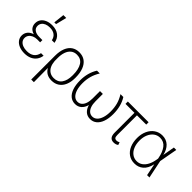

<svg xmlns="http://www.w3.org/2000/svg" viewBox="38 -1597 2647 2647"><g transform="rotate(45 1361.5 -273.5)"><path d="M153.3 -269.5Q104 -283.7 80.8 -314.9Q57.6 -346.2 57.6 -388.7Q57.6 -433.6 81.3 -467Q105 -500.5 147.7 -518.8Q190.4 -537.1 246.1 -537.1Q326.2 -537.1 377 -498Q427.7 -459 438.5 -386.7H387.7Q377.4 -438.5 340.8 -465.3Q304.2 -492.2 246.1 -492.2Q204.1 -492.2 172.9 -479.2Q141.6 -466.3 124.5 -442.6Q107.4 -418.9 107.4 -387.7Q107.4 -344.2 140.9 -320.1Q174.3 -295.9 236.3 -295.9H293.9V-252H236.3Q197.8 -252 166.3 -238Q134.8 -224.1 116.7 -199.2Q98.6 -174.3 98.6 -142.6Q98.6 -110.8 116.9 -86.9Q135.3 -63 169.2 -49.6Q203.1 -36.1 249 -36.1Q381.8 -36.1 408.2 -155.3H458Q451.2 -106 424.1 -68.6Q397 -31.2 351.8 -10.7Q306.6 9.8 247.1 9.8Q188 9.8 142.6 -9Q97.2 -27.8 72 -61.8Q46.9 -95.7 46.9 -138.7Q46.9 -184.1 73.7 -218.8Q100.6 -253.4 153.3 -269.5ZM254.9 -744.1H310.5L271.5 -585H237.3Z M774.4 -538.1Q841.3 -538.1 888.2 -503.9Q935.1 -469.7 959.2 -406.2Q983.4 -342.8 983.4 -255.9V-243.2Q983.4 -167.5 959 -110.1Q934.6 -52.7 887.7 -21Q840.8 10.7 775.4 10.7Q668 10.7 618.7 -78.1L621.1 197.3H569.3V-266.6Q569.3 -353 593.8 -414.1Q618.2 -475.1 664.3 -506.6Q710.4 -538.1 774.4 -538.1ZM617.7 -207.5 618.2 -208Q621.6 -159.2 639.6 -120.1Q657.7 -81.1 691.7 -58.1Q725.6 -35.2 774.4 -35.2Q853 -35.2 892.8 -91.8Q932.6 -148.4 932.6 -243.2V-255.9Q932.6 -366.2 893.1 -428.7Q853.5 -491.2 774.4 -491.2Q721.7 -491.2 686.3 -462.6Q650.9 -434.1 633.8 -383.5Q616.7 -333 617.2 -267.6Z M1104.5 -267.6Q1104.5 -196.8 1120.8 -144.5Q1137.2 -92.3 1167 -64.2Q1196.8 -36.1 1236.3 -36.1Q1272 -36.1 1298.1 -57.9Q1324.2 -79.6 1338.4 -120.6Q1352.5 -161.6 1352.5 -217.8V-360.4H1408.2V-217.8Q1408.2 -161.6 1422.6 -120.6Q1437 -79.6 1463.1 -57.9Q1489.3 -36.1 1524.4 -36.1Q1563.5 -36.1 1593.3 -63.7Q1623 -91.3 1639.6 -142.6Q1656.2 -193.8 1656.2 -263.7Q1656.2 -337.9 1639.6 -401.4Q1623 -464.8 1582 -530.3H1637.7Q1707 -421.4 1707 -265.6Q1707 -180.7 1685.3 -118.7Q1663.6 -56.6 1623 -23.4Q1582.5 9.8 1527.3 9.8Q1472.7 9.8 1435.3 -22.5Q1397.9 -54.7 1380.4 -116.2Q1363.3 -54.7 1325.9 -22.5Q1288.6 9.8 1233.4 9.8Q1177.7 9.8 1137.2 -23.9Q1096.7 -57.6 1075.2 -120.6Q1053.7 -183.6 1053.7 -269.5Q1053.7 -418.9 1124 -530.3H1178.7Q1138.7 -464.4 1121.6 -401.6Q1104.5 -338.9 1104.5 -267.6Z M2129.9 -484.4H1949.2V-101.6Q1949.2 -64 1961.2 -51Q1973.1 -38.1 1996.1 -38.1Q2007.8 -38.1 2020.3 -42.2Q2032.7 -46.4 2043 -52.7L2055.7 -12.7Q2038.6 -0.5 2021 4.2Q2003.4 8.8 1984.4 8.8Q1942.9 8.8 1921.6 -17.6Q1900.4 -43.9 1900.4 -98.6V-484.4H1725.6V-530.3H2129.9Z M2170.9 -264.6Q2170.9 -343.3 2199.5 -405.3Q2228 -467.3 2279.1 -502.2Q2330.1 -537.1 2394.5 -537.1Q2471.7 -537.1 2522.2 -489.5Q2572.8 -441.9 2592.3 -356L2623 -530.3H2669.9L2621.6 -265.1L2676.8 0H2630.9L2596.2 -173.8H2594.7Q2573.7 -80.1 2520.3 -34.2Q2466.8 11.7 2391.6 10.7Q2325.2 10.7 2275.1 -23.9Q2225.1 -58.6 2198 -121.1Q2170.9 -183.6 2170.9 -264.6ZM2392.6 -34.2Q2439.5 -34.2 2476.6 -60.3Q2513.7 -86.4 2538.3 -134Q2563 -181.6 2573.2 -246.1L2577.1 -268.1L2574.2 -282.2Q2557.1 -376 2513.2 -434.1Q2469.2 -492.2 2394.5 -492.2Q2343.8 -492.2 2304 -462.9Q2264.2 -433.6 2241.9 -381.6Q2219.7 -329.6 2219.7 -263.7Q2219.7 -197.3 2241.2 -145Q2262.7 -92.8 2302 -63.5Q2341.3 -34.2 2392.6 -34.2Z"/></g></svg>

Font: Pretendard ExtraLight
Style: Regular
Weight: 200
Designer: Base glyphs from Inter by Rasmus Andersson; Hangeul glyphs from Noto Sans CJK(Source Han Sans) by Jang Soo-young and Kan
Foundry: Kil Hyung-jin
Version: Version 1.309